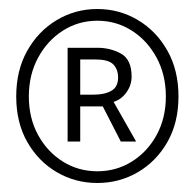

<svg xmlns="http://www.w3.org/2000/svg" viewBox="-20 -732 432 426"><path d="M196 -326Q147 -326 106 -350Q65 -374 40.5 -417Q16 -460 16 -518Q16 -576 40.5 -619.5Q65 -663 106 -687.5Q147 -712 196 -712Q245 -712 286 -687.5Q327 -663 351.5 -619.5Q376 -576 376 -518Q376 -460 351.5 -417Q327 -374 286 -350Q245 -326 196 -326ZM196 -352Q238 -352 272.5 -373.5Q307 -395 327.5 -432.5Q348 -470 348 -518Q348 -566 327.5 -604Q307 -642 272.5 -664Q238 -686 196 -686Q154 -686 119.5 -664Q85 -642 64.5 -604Q44 -566 44 -518Q44 -470 64.5 -432.5Q85 -395 119.5 -373.5Q154 -352 196 -352ZM130 -418V-626H196Q225 -626 248.5 -613Q272 -600 272 -562Q272 -543 260.5 -527Q249 -511 232 -506L282 -418H248L208 -496H158V-418ZM158 -522H188Q212 -522 227 -530.5Q242 -539 242 -560Q242 -578 231.5 -589Q221 -600 192 -600H158Z"/></svg>

Font: Source Sans 3 ExtraLight ExtraLight
Style: Regular
Weight: 250
Version: Version 3.052;hotconv 1.1.0;makeotfexe 2.6.0